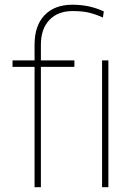

<svg xmlns="http://www.w3.org/2000/svg" viewBox="-20 -780 561 800"><path d="M150.4 -528.3H290V-501.5H150.4V0H124V-501.5H32.2V-528.3H124V-593.8Q124 -673.3 165.8 -716.8Q207.5 -760.3 281.7 -760.3Q353.5 -760.3 412.6 -732.4L408.7 -707Q377 -721.2 349.9 -727.5Q322.8 -733.9 282.2 -733.9Q221.2 -733.9 185.8 -696.8Q150.4 -659.7 150.4 -593.8ZM431.6 -528.3V0H405.3V-528.3Z"/></svg>

Font: Heebo Thin
Style: Regular
Weight: 250
Designer: Oded Ezer
Foundry: Meir Sadan
Version: Version 2.001; ttfautohint (v1.5.14-ce02) -l 8 -r 50 -G 200 